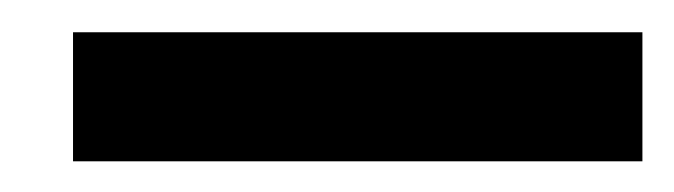

<svg xmlns="http://www.w3.org/2000/svg" viewBox="-20 23 428 122"><path d="M388.2 125.5H26.4V43.5H388.2Z"/></svg>

Font: Keraleeyam
Style: Regular
Weight: 400
Designer: Hussain K. H.
Foundry: Swathanthra Malayalam Computing(SMC) http://smc.org.in
Version: Version 3.0.0+20221109